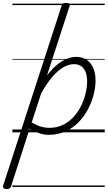

<svg xmlns="http://www.w3.org/2000/svg" viewBox="-85 -910 740 1320"><path d="M-40 390Q-54 390 -60.5 383Q-67 376 -63 365L338 -869Q342 -881 348 -885.5Q354 -890 368 -890Q384 -890 390.5 -884.5Q397 -879 393 -867L238 -391Q275 -440 310.5 -467.5Q346 -495 378.5 -507Q411 -519 438 -519Q501 -519 536.5 -475Q572 -431 572 -355Q572 -311 559 -260Q546 -209 520.5 -160Q495 -111 456.5 -71Q418 -31 366 -7Q314 17 249 17Q217 17 183 5.5Q149 -6 119 -26L-9 371Q-13 381 -19.5 385.5Q-26 390 -40 390ZM133 -68Q169 -47 197.5 -39Q226 -31 252 -31Q306 -31 348 -51.5Q390 -72 421.5 -107Q453 -142 473.5 -184Q494 -226 504 -269.5Q514 -313 514 -351Q514 -387 504 -413.5Q494 -440 474 -454.5Q454 -469 424 -469Q389 -469 351.5 -448Q314 -427 275.5 -382.5Q237 -338 198 -268ZM0 365H635V375H0ZM0 -20H635V0H0ZM0 -505H635V-500H0ZM0 -885H635V-875H0Z"/></svg>

Font: Playwrite DK Uloopet Guides
Style: Regular
Weight: 400
Designer: Veronika Burian, José Scaglione
Foundry: TypeTogether
Version: Version 1.003